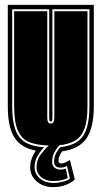

<svg xmlns="http://www.w3.org/2000/svg" viewBox="-20 -612 416 788"><path d="M198 156Q158 156 131 133Q104 110 104 74Q104 41 127 6Q66 -5 39 -48Q12 -91 12 -176V-592H365V-176Q365 -87 334.5 -43.5Q304 0 235 9Q220 30 220 48Q220 59 231 59Q240 59 250 54Q260 49 267 45L287 124Q275 137 251 146.5Q227 156 198 156ZM201 139Q219 139 239.5 133.5Q260 128 267 121L255 69Q254 69 247 72.5Q240 76 228 76Q202 76 202 51Q202 34 209 19.5Q216 5 227 -8Q293 -15 320 -53Q347 -91 347 -176V-574H195V-129Q195 -119 193.5 -116Q192 -113 188 -113Q182 -113 182 -129V-574H30V-176Q30 -88 59 -50Q88 -12 161 -8Q146 8 134 28.5Q122 49 122 74Q122 102 144 120.5Q166 139 201 139ZM198 131Q168 131 149 115Q130 99 130 74Q130 45 146 23.5Q162 2 180 -15Q132 -16 100.5 -28.5Q69 -41 53.5 -76Q38 -111 38 -176V-566H174V-129Q174 -105 188 -105Q203 -105 203 -129V-566H339V-176Q339 -117 326.5 -83.5Q314 -50 288.5 -35Q263 -20 224 -16Q211 -2 202.5 15Q194 32 194 51Q194 69 204.5 76.5Q215 84 228 84Q236 84 241.5 82.5Q247 81 250 80L258 118Q253 122 236.5 126.5Q220 131 198 131Z"/></svg>

Font: Alumni Sans Collegiate One
Style: Regular
Weight: 400
Designer: Robert E. Leuschke
Foundry: Robert E. Leuschke
Version: Version 1.100